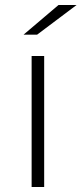

<svg xmlns="http://www.w3.org/2000/svg" viewBox="-20 -745 325 765"><path d="M106 0V-522H156V0ZM74 -607 213 -725H285L128 -607Z"/></svg>

Font: Montserrat Thin Light
Style: Regular
Weight: 300
Version: Version 9.000